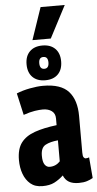

<svg xmlns="http://www.w3.org/2000/svg" viewBox="-65 -1036 547 1084"><g transform="rotate(-5 208.5 -494.0)"><path d="M11 -148Q11 -211 37.5 -246Q64 -281 115 -299Q166 -317 240 -326V-364Q240 -392 220.5 -406.5Q201 -421 170 -421Q151 -421 124.5 -417Q98 -413 60 -400L32 -524Q66 -538 108 -546Q150 -554 183 -554Q284 -554 327.5 -505.5Q371 -457 371 -367V-159Q371 -139 376 -132Q381 -125 388 -125Q399 -125 407 -129L417 -11Q402 -2 383 4Q364 10 337 10Q302 10 281 -2.5Q260 -15 250 -40Q225 -17 198.5 -3.5Q172 10 131 10Q89 10 63 -12Q37 -34 24 -69.5Q11 -105 11 -148ZM142 -161Q142 -126 153 -110.5Q164 -95 181 -95Q216 -95 240 -121V-240Q196 -236 169 -221.5Q142 -207 142 -161ZM199 -584Q153 -584 127 -610Q101 -636 101 -683Q101 -729 127 -755Q153 -781 199 -781Q245 -781 271 -755Q297 -729 297 -683Q297 -636 271 -610Q245 -584 199 -584ZM199 -649Q225 -649 225 -683Q225 -716 199 -716Q173 -716 173 -683Q173 -649 199 -649ZM146 -816 208 -998H345L250 -816Z"/></g></svg>

Font: Georama Condensed
Style: Bold
Weight: 700
Width: 3
Designer: Jean-Baptiste Levee
Foundry: Production Type
Version: Version 1.000